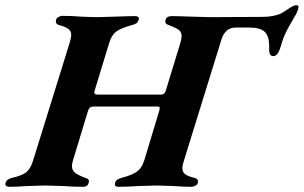

<svg xmlns="http://www.w3.org/2000/svg" viewBox="-62 -716 1169 739"><path d="M-41 -11Q-37 -27 -14 -32Q23 -40 39 -53Q55 -66 65 -97L206 -551Q212 -571 212 -582Q212 -596 202 -604Q192 -612 168 -619Q149 -623 154 -640Q155 -646 163 -650.5Q171 -655 178 -655Q213 -655 249 -652Q293 -650 312 -650Q330 -650 382 -652Q434 -654 458 -654Q475 -654 472 -640Q469 -631 463 -626.5Q457 -622 444 -619Q401 -607 384 -593.5Q367 -580 358 -550L302 -366Q301 -364 301 -360Q301 -352 313 -352H559Q572 -352 576 -367L632 -550Q637 -568 637 -577Q637 -592 626.5 -600.5Q616 -609 589 -619Q579 -622 576 -626.5Q573 -631 575 -640Q580 -654 598 -654Q620 -654 674 -652Q724 -650 744 -650L948 -651Q971 -651 990.5 -655Q1010 -659 1021 -665L1042 -678Q1067 -696 1079 -696Q1087 -696 1087 -688L1085 -679Q1079 -663 1076 -659L1060 -631Q1032 -584 1024 -555L1018 -536Q1008 -500 990 -500Q980 -500 976.5 -509Q973 -518 974 -539Q974 -577 957 -593.5Q940 -610 897 -610H845Q806 -610 791 -566L646 -98Q640 -80 640 -69Q640 -54 650 -46Q660 -38 684 -32Q704 -28 699 -11Q697 -5 689.5 -1Q682 3 674 3Q642 3 607 0Q559 -2 541 -2Q523 -2 471 0Q431 3 394 3Q377 3 381 -12Q383 -20 389.5 -24.5Q396 -29 408 -32Q449 -43 466.5 -56.5Q484 -70 493 -98L551 -290L553 -299Q553 -306 545 -306H297Q282 -306 277 -290L219 -99Q215 -87 215 -76Q215 -61 226.5 -51.5Q238 -42 265 -32Q275 -29 278.5 -24.5Q282 -20 279 -12Q276 3 257 3Q221 3 180 0Q130 -2 112 -2Q93 -2 43 0Q7 3 -27 3Q-34 3 -38.5 -1Q-43 -5 -41 -11Z"/></svg>

Font: EB Garamond
Style: Bold Italic
Weight: 700
Italic angle: -17.2°
Designer: Georg Duffner and Octavio Pardo
Foundry: Georg Duffner
Version: Version 1.000